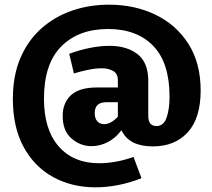

<svg xmlns="http://www.w3.org/2000/svg" viewBox="-20 -687 905 821"><path d="M389 114Q287 114 207 70Q127 26 81 -58.5Q35 -143 35 -264Q35 -364 67.5 -439.5Q100 -515 157 -565.5Q214 -616 288 -641.5Q362 -667 446 -667Q556 -667 645 -624Q734 -581 786 -499Q838 -417 838 -300Q838 -182 783 -121.5Q728 -61 633 -61Q584 -61 550.5 -77.5Q517 -94 499 -130Q475 -97 441 -79.5Q407 -62 372 -62Q323 -62 285.5 -95Q248 -128 248 -191Q248 -247 283.5 -280Q319 -313 395 -313H484V-343Q484 -372 464 -383.5Q444 -395 414 -395Q388 -395 357 -388.5Q326 -382 296 -373L276 -457Q322 -474 366 -482.5Q410 -491 449 -491Q522 -491 568 -455.5Q614 -420 614 -341V-193Q614 -168 623.5 -158Q633 -148 649 -148Q680 -148 692.5 -184.5Q705 -221 705 -273Q705 -419 635 -491Q565 -563 442 -563Q316 -563 242 -488.5Q168 -414 168 -265Q168 -133 231 -61Q294 11 404 11Q437 11 474.5 4.5Q512 -2 551 -16L585 75Q534 95 484.5 104.5Q435 114 389 114ZM425 -156Q454 -156 484 -188V-250H436Q409 -250 397 -238Q385 -226 385 -204Q385 -180 396.5 -168Q408 -156 425 -156Z"/></svg>

Font: Bitter ExtraBold
Style: Regular
Weight: 800
Designer: Sol Matas, and Bitter project Authors
Foundry: Sol Matas
Version: Version 2.001